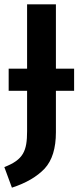

<svg xmlns="http://www.w3.org/2000/svg" viewBox="-23 -711 369 886"><path d="M319 -394H235V-691H102V-394H17V-292H102V-106C102 -14 85 26 -3 60L32 155C97 134 148 104 183 67C218 29 235 -27 235 -101V-292H319Z"/></svg>

Font: Fira Sans Medium
Style: Regular
Weight: 500
Designer: Carrois Corporate & Edenspiekermann AG
Foundry: Carrois Corporate GbR & Edenspiekermann AG
Version: Version 4.203